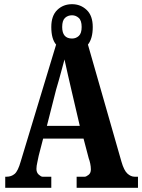

<svg xmlns="http://www.w3.org/2000/svg" viewBox="-20 -897 679 917"><path d="M5 0V-53H12Q34 -53 50 -66.5Q66 -80 79 -126L248 -684Q225 -711 225 -768Q225 -822 253.5 -849.5Q282 -877 324 -877Q365 -877 394 -849.5Q423 -822 423 -768Q423 -713 400 -684L560 -125Q572 -83 588.5 -68Q605 -53 623 -53H639V0H346V-53H385Q391 -53 402.5 -61.5Q414 -70 414 -88Q414 -101 411 -115.5Q408 -130 404 -140L379 -235H186L165 -154Q163 -142 158.5 -123Q154 -104 154 -90Q154 -73 165 -63Q176 -53 183 -53H225V0ZM324 -713Q343 -713 356.5 -725.5Q370 -738 370 -768Q370 -799 356 -811.5Q342 -824 324 -824Q304 -824 290.5 -811.5Q277 -799 277 -768Q277 -713 324 -713ZM204 -296H361L322 -463Q314 -497 304.5 -539Q295 -581 288 -613Q283 -595 276 -568.5Q269 -542 261.5 -515.5Q254 -489 248 -469Z"/></svg>

Font: Noto Serif ExtraCondensed ExtraBold
Style: Regular
Weight: 800
Width: 2
Designer: Monotype Design Team
Foundry: Monotype Imaging Inc.
Version: Version 2.013; ttfautohint (v1.8.4.7-5d5b)